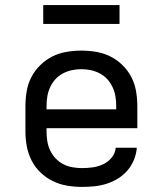

<svg xmlns="http://www.w3.org/2000/svg" viewBox="-20 -727 640 755"><path d="M302 8Q273 8 243.5 3Q214 -2 187.5 -15Q161 -28 139.5 -48.5Q118 -69 104.5 -95.5Q91 -122 85.5 -151Q80 -180 80 -210V-310Q80 -339 85 -368.5Q90 -398 103.5 -424Q117 -450 138.5 -471Q160 -492 186 -505Q212 -518 241.5 -523Q271 -528 300 -528Q329 -528 358.5 -523Q388 -518 414 -505Q440 -492 461.5 -471Q483 -450 496.5 -424Q510 -398 515 -368.5Q520 -339 520 -310V-223H163V-210Q163 -191 166 -172Q169 -153 177 -136Q185 -119 198.5 -104.5Q212 -90 228.5 -81.5Q245 -73 264 -69.5Q283 -66 302 -66Q324 -66 345 -69Q366 -72 385.5 -81Q405 -90 419 -107Q433 -124 435 -146H518Q516 -121 506.5 -98Q497 -75 481 -56.5Q465 -38 444 -25Q423 -12 399.5 -4.5Q376 3 351.5 5.5Q327 8 302 8ZM163 -297H437V-310Q437 -329 434 -347.5Q431 -366 423 -383.5Q415 -401 402.5 -415Q390 -429 373 -438Q356 -447 337.5 -451Q319 -455 300 -455Q281 -455 262.5 -451Q244 -447 227 -438Q210 -429 197.5 -415Q185 -401 177 -383.5Q169 -366 166 -347.5Q163 -329 163 -310ZM150 -633V-707H450V-633Z"/></svg>

Font: Iosevka Meiseki Sans
Style: Regular
Weight: 400
Monospace: yes
Designer: Belleve Invis
Foundry: Belleve Invis
Version: Version 11.2.6; ttfautohint (v1.8.4)